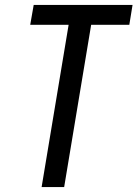

<svg xmlns="http://www.w3.org/2000/svg" viewBox="-20 -755 555 775"><path d="M148 0 257 -655H102L116 -735H515L502 -655H348L239 0Z"/></svg>

Font: Iosevka Curly Medium Oblique
Style: Regular
Weight: 500
Italic angle: -9°
Monospace: yes
Designer: Belleve Invis
Foundry: Belleve Invis
Version: Version 11.1.0; ttfautohint (v1.8.3)